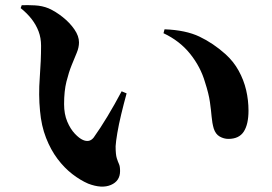

<svg xmlns="http://www.w3.org/2000/svg" viewBox="-20 -720 1040 734"><path d="M317 -18Q287 -31 256.5 -54.5Q226 -78 200 -112.5Q174 -147 156 -193Q138 -239 133 -296Q127 -357 132 -423Q137 -489 137 -545Q137 -575 127.5 -600Q118 -625 101 -647Q84 -669 59 -689L63 -700Q84 -701 113 -699.5Q142 -698 166 -688Q193 -676 220 -654.5Q247 -633 264.5 -607.5Q282 -582 282 -558Q282 -539 273.5 -518.5Q265 -498 254 -471Q243 -444 234 -408Q225 -372 225 -322Q225 -284 237 -255.5Q249 -227 266 -209Q283 -191 297 -185Q308 -180 318.5 -181.5Q329 -183 338 -194Q363 -229 390.5 -274.5Q418 -320 445 -371L464 -363Q453 -323 443.5 -283.5Q434 -244 428.5 -211.5Q423 -179 422 -161Q422 -129 426.5 -115Q431 -101 435 -92.5Q439 -84 439 -66Q439 -28 404 -13Q369 2 317 -18ZM853 -189Q836 -189 820 -198Q804 -207 797 -229Q791 -250 789 -274Q787 -298 782.5 -330Q778 -362 764 -405Q747 -464 707 -514Q667 -564 605 -593L609 -608Q690 -605 742.5 -580Q795 -555 842 -513Q873 -485 892.5 -449.5Q912 -414 921 -375.5Q930 -337 930 -297Q930 -245 912 -217Q894 -189 853 -189Z"/></svg>

Font: Noto Serif JP ExtraLight ExtraBold
Style: Regular
Weight: 800
Version: Version 2.003-H1;hotconv 1.1.1;makeotfexe 2.6.0